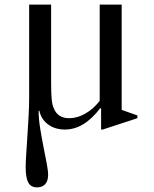

<svg xmlns="http://www.w3.org/2000/svg" viewBox="-20 -550 664 830"><path d="M417 -81V10H424L574 -39V-51L506 -75V-530H411V-114C393 -90.7 372.3 -72.3 349 -59C325.7 -45.7 302.3 -39 279 -39C246.3 -39 224.3 -53 213 -81C208.3 -90.3 205.2 -103.3 203.5 -120C201.8 -136.7 201 -161 201 -193V-530H106V-127C106 -101.7 105.2 -74.8 103.5 -46.5C101.8 -18.2 100.2 9.7 98.5 37C96.8 64.3 95.2 90 93.5 114C91.8 138 91 157.7 91 173C91 203.7 94.8 225.8 102.5 239.5C110.2 253.2 122.7 260 140 260C155.3 260 167.2 255.3 175.5 246C183.8 236.7 188 223.3 188 206C188 193.3 185.8 176 181.5 154C177.2 132 172.5 108.2 167.5 82.5C162.5 56.8 157.8 30.7 153.5 4C149.2 -22.7 147 -47.3 147 -70L150 -72C155.3 -46.7 168 -26.7 188 -12C208 2.7 232.3 10 261 10C315.7 10 366.3 -20.7 413 -82Z"/></svg>

Font: Libre Caslon Text
Style: Regular
Weight: 400
Designer: Pablo Impallari, Rodrigo Fuenzalida
Foundry: Pablo Impallari, Rodrigo Fuenzalida
Version: Version 1.000; ttfautohint (v0.93) -l 8 -r 50 -G 200 -x 14 -